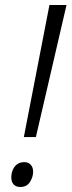

<svg xmlns="http://www.w3.org/2000/svg" viewBox="-20 -734 285 765"><path d="M75 -188 177 -714H245L123 -188ZM61 11Q44 11 34.5 1Q25 -9 25 -27Q25 -42 30.5 -56Q36 -70 47.5 -79Q59 -88 77 -88Q93 -88 102.5 -77.5Q112 -67 112 -50Q112 -29 99.5 -9Q87 11 61 11Z"/></svg>

Font: Noto Sans Display Light
Style: Italic
Weight: 300
Italic angle: -12°
Designer: Monotype Design Team
Foundry: Monotype Imaging Inc.
Version: Version 2.003